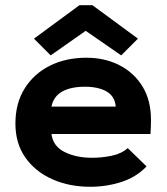

<svg xmlns="http://www.w3.org/2000/svg" viewBox="-20 -703 640 735"><path d="M325 12Q245 12 180 -17Q115 -46 77 -100Q39 -154 39 -230Q39 -308 74.5 -364.5Q110 -421 171 -451.5Q232 -482 311 -482Q381 -482 437 -453.5Q493 -425 525.5 -372Q558 -319 558 -244Q558 -233 557.5 -217Q557 -201 556 -190H177Q183 -143 227.5 -121Q272 -99 332 -99Q369 -99 406.5 -106.5Q444 -114 469 -136L541 -66Q502 -25 445 -6.5Q388 12 325 12ZM177 -295H423Q420 -334 388.5 -352.5Q357 -371 305 -371Q251 -371 218 -352.5Q185 -334 177 -295ZM174 -491 110 -555 284 -683H334L508 -555L444 -491L308 -585Z"/></svg>

Font: Inconsolata Expanded Black
Style: Regular
Weight: 900
Width: 7
Monospace: yes
Designer: Raph Levien, Cyreal, Brenton Simpson
Foundry: Raph Levien, Cyreal, Google
Version: Version 3.001; ttfautohint (v1.8.2.53-6de2)